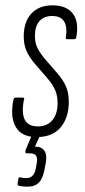

<svg xmlns="http://www.w3.org/2000/svg" viewBox="-20 -508 318 720"><path d="M118 6Q60 6 38.5 -33Q17 -72 31 -136Q33 -142 38 -142H64Q68 -142 70 -140.5Q72 -139 70 -135Q60 -86 72.5 -60Q85 -34 122 -34Q157 -34 176.5 -57.5Q196 -81 196 -122Q196 -148 187.5 -168.5Q179 -189 159 -213L114 -265Q92 -290 80.5 -314.5Q69 -339 69 -371Q69 -426 97.5 -457Q126 -488 177 -488Q229 -488 253 -457Q277 -426 266 -368Q264 -361 259 -361H232Q225 -361 227 -368Q233 -407 220.5 -427.5Q208 -448 175 -448Q145 -448 128 -429Q111 -410 111 -374Q111 -351 118 -333.5Q125 -316 145 -291L190 -239Q216 -210 227 -185Q238 -160 238 -126Q238 -67 207.5 -30.5Q177 6 118 6ZM83 192Q67 192 52 189Q45 187 46 181L49 162Q50 156 57 157Q63 159 68.5 159.5Q74 160 79 160Q109 160 115 120L118 103Q121 84 115 75.5Q109 67 92 67H81Q75 67 75 61Q76 52 80 45L104 -12Q107 -19 111 -19H131Q139 -19 135 -11L111 42H113Q136 42 146.5 57.5Q157 73 152 101L148 122Q142 159 127 175.5Q112 192 83 192Z"/></svg>

Font: Sofia Sans Extra Condensed Light
Style: Italic
Weight: 300
Italic angle: -9°
Version: Version 4.100